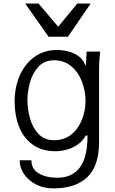

<svg xmlns="http://www.w3.org/2000/svg" viewBox="-20 -836 640 1064"><path d="M89 52H154Q154 101.5 195.5 125.2Q237 149 297 149Q379.5 149 422.2 92.5Q465 36 465 -85H455Q440.5 -56.5 413.2 -36.8Q386 -17 352.8 -7.5Q319.5 2 287 2Q211.5 2 160.8 -35Q110 -72 85.5 -134.2Q61 -196.5 61 -273Q61 -350.5 88.8 -415.8Q116.5 -481 170 -520Q223.5 -559 297 -559Q339.5 -559 379.5 -544.2Q419.5 -529.5 441 -498L446 -489Q449.5 -482.5 452.8 -476.8Q456 -471 456 -474L460 -550H535Q529 -490 529 -461V-49Q529 84.5 463.5 146.2Q398 208 275 208Q223.5 208 181 186.8Q138.5 165.5 113.8 129.5Q89 93.5 89 52ZM454 -277Q454 -330.5 434.5 -382.5Q415 -434.5 375.5 -468.2Q336 -502 280 -502Q225 -502 192 -465.2Q159 -428.5 145.5 -377.5Q132 -326.5 132 -280Q132 -233 145.5 -182.2Q159 -131.5 192 -95.2Q225 -59 280 -59Q336.5 -59 375.8 -91.2Q415 -123.5 434.5 -173.8Q454 -224 454 -277ZM119.5 -816.5H193.5L302.5 -688L408.5 -816.5H482.5L356.5 -632.5H249Z"/></svg>

Font: JuliaMono Light
Style: Regular
Weight: 300
Monospace: yes
Designer: cormullion
Foundry: corm
Version: Version 0.054; ttfautohint (v1.8.4)